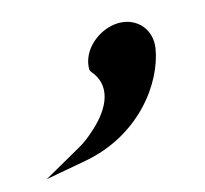

<svg xmlns="http://www.w3.org/2000/svg" viewBox="-139 -151 402 376"><g transform="rotate(-15 62.0 36.5)"><path d="M-86 166 -4 151C111 130 175 41 186 -26C192 -64 166 -93 129 -93C92 -93 49 -61 50 -19L52 -15C82 19 66 61 24 98C14 107 3 116 -10 123Z"/></g></svg>

Font: Charger Sport
Style: BlkExtObl
Weight: 900
Designer: Jasper
Foundry: Cannot Into Space Fonts
Version: Version 1.1